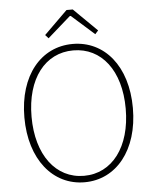

<svg xmlns="http://www.w3.org/2000/svg" viewBox="-61 -976 836 1040"><g transform="rotate(-5 357.0 -456.0)"><path d="M357 13C529 13 652 -136 652 -365C652 -594 529 -739 357 -739C185 -739 62 -594 62 -365C62 -136 185 13 357 13ZM357 -22C204 -22 101 -157 101 -365C101 -573 204 -704 357 -704C510 -704 613 -573 613 -365C613 -157 510 -22 357 -22ZM213 -800 230 -781 355 -891H360L484 -781L501 -800L374 -925H340Z"/></g></svg>

Font: Source Han Sans CN ExtraLight
Style: Regular
Weight: 250
Designer: Ryoko NISHIZUKA (kana & ideographs); Paul D. Hunt (Latin, Greek & Cyrillic); Wenlong ZHANG (bopomofo); Sandoll Communica
Foundry: Adobe Systems Incorporated
Version: Version 1.004;PS 1.004;hotconv 16.6.51;makeotf.lib2.5.65220